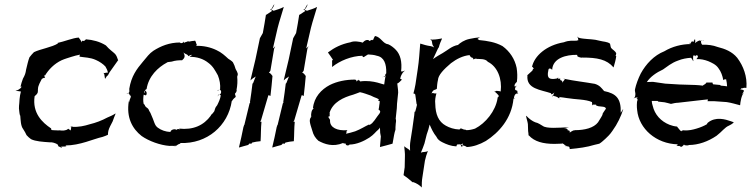

<svg xmlns="http://www.w3.org/2000/svg" viewBox="-20 -639 3341 854"><path d="M50 -235C54 -235 73 -232 73 -232C70 -222 68 -208 67 -198C66 -170 62 -166 66 -141C66 -137 68 -129 69 -125L70 -126C72 -104 72 -79 83 -65C90 -55 94 -46 98 -38C104 -31 111 -25 118 -20C138 -10 171 -8 201 -6C215 -7 225 -2 233 1H231L232 2H233C239 2 237 13 244 14H248C252 22 257 19 252 13H258C273 13 278 11 274 10C273 9 272 9 271 8C336 8 395 -21 436 -30C445 -33 453 -36 459 -39H460C460 -45 461 -52 462 -57C465 -70 473 -83 481 -99C485 -111 490 -123 494 -133L493 -134C483 -127 469 -121 457 -116C433 -103 407 -93 378 -86C356 -79 329 -73 301 -75L302 -76V-77C301 -77 301 -77 300 -76H294V-75C295 -75 296 -74 297 -73C295 -72 292 -71 289 -69C291 -71 294 -72 297 -73C297 -69 294 -61 295 -60L294 -59C289 -63 286 -65 284 -66C285 -67 288 -68 289 -69C288 -68 285 -67 284 -66C283 -67 282 -65 278 -62C254 -54 252 -61 237 -59C226 -60 217 -59 208 -61C209 -62 208 -66 207 -68C168 -94 123 -136 134 -211C139 -215 147 -222 148 -229H149L148 -230C150 -233 146 -245 153 -261C156 -270 162 -279 166 -288C170 -290 174 -293 178 -293C179 -293 180 -292 180 -292C180 -292 181 -293 181 -293C180 -293 180 -293 180 -294C174 -305 179 -308 179 -305V-301C196 -330 222 -356 254 -371C270 -378 282 -381 297 -386C310 -390 324 -394 336 -396C335 -394 333 -390 334 -387C357 -383 381 -384 407 -372C423 -365 439 -354 449 -343C454 -335 458 -326 460 -316C456 -316 450 -316 445 -314C442 -313 440 -316 440 -316C440 -316 442 -313 444 -308C445 -302 446 -295 447 -289H448C451 -293 453 -298 457 -303L458 -302H459C462 -307 464 -312 467 -317L506 -372C507 -373 505 -372 505 -372C502 -382 498 -392 492 -399C482 -409 466 -419 451 -437C424 -454 392 -462 363 -464V-465C362 -463 357 -459 354 -457C350 -455 348 -462 343 -454C343 -453 341 -451 341 -450V-454C341 -457 337 -463 330 -472C303 -470 265 -454 236 -448L238 -446C212 -429 159 -421 131 -407C124 -400 117 -392 111 -384C105 -369 101 -349 96 -329C94 -314 91 -305 82 -289C78 -278 74 -266 71 -253H72L73 -254C78 -256 76 -248 62 -240C59 -238 53 -236 50 -236Z M542 -222C542 -222 542 -223 543 -223H542ZM543 -223C544 -224 546 -224 547 -224C548 -225 551 -226 553 -226V-225C552 -224 549 -223 547 -223ZM555 -244C555 -237 556 -233 555 -229H554C554 -229 553 -228 553 -226C553 -226 554 -226 554 -226C554 -226 553 -225 553 -225C553 -223 555 -219 559 -214C560 -214 562 -213 562 -213C561 -213 560 -210 562 -210C562 -209 562 -209 563 -209L562 -208C553 -188 555 -181 554 -185C554 -186 554 -188 553 -189C541 -116 569 -66 610 -34C643 -11 693 7 734 10C741 9 751 10 751 10C751 10 758 10 761 9H763C768 6 773 3 777 1C779 0 781 2 781 1C782 0 782 -2 782 -3C901 2 995 -80 1011 -190C1011 -190 1011 -189 1012 -190C1026 -213 1033 -200 1025 -221C1024 -223 1031 -227 1032 -233L1033 -239H1032C1036 -259 1037 -279 1035 -298C1040 -310 1038 -314 1028 -332C1025 -343 1021 -353 1016 -362C1010 -369 1002 -373 995 -378C981 -391 965 -406 943 -416C916 -429 885 -436 853 -435C854 -436 855 -440 855 -442C855 -444 852 -443 851 -453V-454H850C848 -456 845 -458 843 -460V-459C844 -458 844 -457 845 -457C839 -458 827 -455 821 -454H820C820 -455 819 -455 818 -455C817 -457 808 -451 803 -451V-452L801 -451C802 -451 802 -450 803 -449C803 -448 800 -448 798 -451L799 -456C799 -455 799 -454 798 -453C798 -454 797 -454 797 -455V-452C792 -447 784 -446 782 -448C782 -449 781 -450 781 -450C733 -450 695 -434 662 -413C644 -401 633 -385 616 -365C588 -332 564 -300 555 -244ZM557 -214H559C558 -214 557 -215 557 -215C557 -215 557 -214 557 -214ZM619 -218C621 -217 625 -216 627 -215C633 -214 635 -229 628 -234C626 -235 626 -236 625 -237C626 -239 628 -241 632 -243C641 -300 682 -339 723 -361C722 -362 731 -364 744 -365C759 -370 774 -371 789 -371H790C794 -376 802 -379 801 -392C800 -396 798 -402 796 -406C798 -403 802 -401 806 -399C816 -396 818 -389 818 -389C818 -389 822 -391 823 -392C840 -400 832 -391 824 -387V-386C855 -387 885 -377 906 -360C928 -344 937 -325 949 -304C957 -284 961 -263 959 -241C959 -241 958 -240 958 -240C958 -240 959 -239 959 -239C966 -236 965 -222 956 -217C959 -216 962 -216 962 -215C960 -200 953 -185 946 -171C935 -159 936 -150 933 -144C929 -138 924 -132 918 -127V-125C886 -81 839 -60 776 -67C776 -67 779 -65 782 -64C780 -64 776 -64 774 -65C773 -65 766 -65 765 -61C760 -67 740 -64 738 -52C716 -53 697 -60 682 -71C666 -83 668 -96 649 -137C646 -142 642 -148 640 -154C636 -160 626 -162 624 -172C622 -174 621 -176 619 -177C616 -190 617 -204 619 -218ZM623 -236C624 -234 624 -232 624 -230L625 -228V-226H624C622 -227 620 -232 623 -236ZM735 23 751 15C745 18 738 21 735 23ZM751 15 763 9C765 9 767 8 770 7ZM849 -458 850 -456V-459ZM850 -456 852 -454C853 -453 853 -453 851 -454C851 -455 850 -455 850 -456ZM945 -211C946 -211 947 -212 948 -213C947 -212 945 -212 945 -211ZM950 -237C951 -237 955 -239 958 -240C957 -240 955 -239 953 -239C945 -239 946 -235 950 -237ZM948 -213C949 -214 951 -216 951 -218C951 -218 952 -218 955 -217C954 -216 950 -215 948 -213Z M1043 16 1044 17C1055 14 1070 9 1083 6C1085 5 1089 1 1090 -1C1091 -1 1093 0 1094 0C1095 0 1098 0 1098 1H1099C1097 -1 1101 -4 1102 -5C1113 -8 1127 -10 1139 -11C1141 -39 1140 -68 1143 -97C1141 -98 1139 -98 1137 -98C1139 -100 1140 -103 1141 -104L1173 -213C1174 -214 1174 -215 1174 -216C1175 -215 1176 -215 1177 -215L1183 -212V-213C1187 -242 1189 -272 1192 -301L1185 -310C1183 -312 1178 -316 1176 -316C1178 -317 1183 -324 1183 -326L1199 -421C1200 -425 1202 -429 1204 -431L1203 -432C1201 -429 1197 -426 1194 -424L1215 -515C1223 -547 1234 -578 1242 -607V-608C1228 -600 1211 -596 1197 -591C1195 -593 1188 -596 1186 -596C1192 -600 1199 -613 1200 -619H1199C1199 -618 1196 -615 1195 -613L1188 -600C1187 -599 1183 -596 1182 -596V-595C1185 -595 1189 -593 1191 -591L1164 -573L1163 -574C1159 -547 1154 -519 1149 -492L1136 -469L1116 -374C1109 -343 1101 -311 1094 -282H1095C1100 -288 1110 -294 1118 -299C1116 -296 1114 -291 1113 -288L1106 -270C1106 -270 1104 -267 1103 -267C1100 -241 1096 -212 1092 -186C1092 -185 1092 -184 1093 -183C1092 -182 1091 -180 1090 -179L1067 -84C1067 -84 1066 -82 1065 -82V-79L1063 -75C1057 -44 1050 -13 1043 16Z M1191 16 1192 17C1203 14 1218 9 1231 6C1233 5 1237 1 1238 -1C1239 -1 1241 0 1242 0C1243 0 1246 0 1246 1H1247C1245 -1 1249 -4 1250 -5C1261 -8 1275 -10 1287 -11C1289 -39 1288 -68 1291 -97C1289 -98 1287 -98 1285 -98C1287 -100 1288 -103 1289 -104L1321 -213C1322 -214 1322 -215 1322 -216C1323 -215 1324 -215 1325 -215L1331 -212V-213C1335 -242 1337 -272 1340 -301L1333 -310C1331 -312 1326 -316 1324 -316C1326 -317 1331 -324 1331 -326L1347 -421C1348 -425 1350 -429 1352 -431L1351 -432C1349 -429 1345 -426 1342 -424L1363 -515C1371 -547 1382 -578 1390 -607V-608C1376 -600 1359 -596 1345 -591C1343 -593 1336 -596 1334 -596C1340 -600 1347 -613 1348 -619H1347C1347 -618 1344 -615 1343 -613L1336 -600C1335 -599 1331 -596 1330 -596V-595C1333 -595 1337 -593 1339 -591L1312 -573L1311 -574C1307 -547 1302 -519 1297 -492L1284 -469L1264 -374C1257 -343 1249 -311 1242 -282H1243C1248 -288 1258 -294 1266 -299C1264 -296 1262 -291 1261 -288L1254 -270C1254 -270 1252 -267 1251 -267C1248 -241 1244 -212 1240 -186C1240 -185 1240 -184 1241 -183C1240 -182 1239 -180 1238 -179L1215 -84C1215 -84 1214 -82 1213 -82V-79L1211 -75C1205 -44 1198 -13 1191 16Z M1366 -121C1353 -108 1357 -95 1369 -58C1374 -38 1383 -25 1396 -13C1423 2 1461 16 1506 -3C1507 -1 1513 0 1515 -1H1517V0C1519 13 1537 7 1534 3V4C1566 4 1600 -12 1623 -27C1643 -40 1652 -54 1660 -60C1666 -65 1669 -69 1670 -72C1670 -65 1671 -55 1671 -48L1674 -32C1673 -17 1671 0 1670 15C1689 11 1706 5 1726 0L1733 -39C1734 -46 1737 -56 1739 -62V-63C1739 -69 1739 -78 1740 -85C1740 -85 1740 -87 1740 -87C1741 -94 1743 -104 1740 -111L1744 -148C1746 -160 1745 -175 1747 -188L1751 -227C1751 -241 1748 -256 1747 -268C1753 -268 1764 -282 1768 -285C1767 -285 1764 -286 1763 -288H1762C1761 -289 1760 -289 1759 -289C1760 -289 1761 -292 1761 -293C1762 -296 1762 -301 1771 -315C1774 -319 1778 -322 1780 -324V-325C1777 -323 1772 -321 1768 -321C1766 -321 1765 -322 1764 -321C1769 -364 1761 -396 1741 -417C1732 -427 1717 -438 1707 -442C1683 -444 1675 -474 1648 -479C1644 -474 1635 -450 1638 -458C1641 -464 1630 -462 1625 -457H1623C1621 -462 1607 -465 1595 -451H1594C1594 -451 1594 -449 1595 -449C1580 -454 1554 -458 1539 -451C1498 -443 1467 -427 1439 -406V-405C1445 -396 1453 -386 1459 -376C1460 -375 1460 -375 1461 -375C1461 -374 1460 -374 1460 -373L1457 -369C1458 -359 1457 -349 1457 -342V-341C1492 -369 1543 -390 1592 -391C1593 -390 1592 -389 1593 -388C1595 -379 1606 -392 1616 -396L1615 -397C1631 -396 1645 -395 1656 -391C1689 -385 1699 -354 1698 -315V-313C1693 -308 1693 -304 1693 -301C1694 -302 1694 -301 1695 -302C1692 -290 1691 -276 1689 -264C1690 -259 1643 -285 1583 -277C1580 -275 1580 -287 1570 -281C1569 -279 1567 -277 1566 -276V-278C1566 -282 1561 -285 1559 -285C1518 -285 1479 -277 1447 -261C1409 -241 1377 -207 1372 -158C1373 -157 1374 -157 1376 -156C1365 -153 1363 -130 1364 -123C1364 -122 1365 -120 1365 -119C1364 -120 1362 -120 1361 -121ZM1440 -121 1441 -120C1442 -121 1448 -123 1448 -123C1444 -122 1448 -135 1446 -138C1461 -185 1508 -206 1551 -218C1561 -221 1572 -226 1581 -229C1597 -226 1614 -219 1629 -214C1648 -203 1666 -202 1665 -194C1664 -194 1661 -193 1661 -192C1666 -190 1669 -189 1669 -189C1669 -182 1668 -177 1667 -171C1666 -164 1666 -159 1664 -152C1664 -151 1665 -150 1666 -150C1680 -141 1663 -131 1646 -104C1642 -100 1639 -95 1635 -91C1632 -89 1628 -86 1624 -83C1624 -84 1622 -85 1621 -85C1605 -78 1584 -64 1560 -55C1546 -51 1531 -46 1519 -44C1520 -46 1522 -50 1521 -53C1521 -55 1523 -58 1525 -59V-60C1480 -56 1447 -72 1448 -102C1449 -110 1441 -113 1440 -121ZM1572 -283 1577 -288V-289C1576 -288 1574 -285 1572 -283ZM1681 -296C1682 -296 1684 -296 1685 -297C1684 -297 1682 -297 1681 -296ZM1685 -297 1693 -301C1693 -299 1691 -297 1689 -297Z M1849 -444C1846 -409 1844 -369 1838 -331L1828 -264C1826 -251 1822 -235 1819 -224V-223C1821 -224 1826 -221 1827 -219L1833 -176C1833 -175 1834 -174 1835 -174C1833 -164 1830 -154 1827 -143C1827 -142 1825 -142 1825 -142H1824C1823 -131 1822 -120 1820 -109L1814 -66L1806 -15C1803 1 1803 19 1804 32C1800 24 1785 19 1779 12L1778 13C1779 26 1782 43 1781 59L1780 105L1775 140C1788 149 1801 159 1812 169C1813 169 1815 172 1815 172C1815 171 1817 171 1818 171C1833 176 1847 185 1856 195V194C1856 181 1856 164 1859 148L1870 76C1873 62 1878 45 1883 33H1882C1880 35 1872 37 1867 37C1863 37 1856 38 1852 40C1857 28 1864 12 1868 -1L1878 -41C1883 -55 1888 -70 1891 -85C1899 -66 1908 -47 1921 -31C1927 -18 1936 -12 1948 -6C1966 3 1986 11 2009 12H2010C2012 0 2016 4 2029 3C2029 3 2027 4 2027 4C2027 4 2028 4 2029 4L2030 3C2033 2 2037 1 2040 -1C2039 1 2037 4 2037 7C2044 9 2051 11 2054 13C2055 13 2055 14 2055 15H2056C2084 14 2113 4 2141 -12C2199 -49 2256 -112 2264 -200L2266 -201V-202C2265 -206 2270 -223 2279 -223C2281 -223 2284 -222 2285 -221V-222C2280 -222 2282 -235 2281 -235C2279 -236 2275 -238 2272 -239C2268 -248 2275 -254 2280 -259C2278 -258 2276 -256 2274 -255C2268 -252 2267 -257 2270 -264C2271 -267 2277 -273 2279 -275C2282 -296 2281 -317 2278 -337C2270 -376 2248 -410 2215 -434C2182 -452 2149 -457 2110 -461V-462H2109C2109 -462 2107 -465 2104 -465V-466C2107 -469 2112 -471 2115 -473C2100 -472 2084 -469 2069 -466C2044 -461 2027 -448 2018 -440L2017 -438C2016 -438 2017 -439 2016 -439C1988 -433 1973 -417 1949 -403C1935 -395 1919 -386 1906 -376C1912 -389 1921 -407 1928 -423L1932 -429C1935 -442 1941 -456 1946 -467V-468C1934 -466 1919 -463 1906 -463C1902 -462 1898 -463 1896 -465L1894 -464C1897 -463 1900 -459 1901 -455L1903 -443C1904 -438 1908 -433 1911 -428C1906 -431 1900 -433 1895 -434H1894C1879 -436 1862 -441 1850 -445ZM1899 -222C1907 -244 1915 -237 1923 -244C1924 -258 1925 -271 1928 -283C1929 -305 1954 -331 1986 -358C2011 -377 2039 -391 2069 -394C2069 -391 2073 -386 2076 -384C2080 -381 2081 -386 2086 -376L2085 -374C2086 -375 2093 -379 2099 -378H2100V-377C2113 -376 2139 -379 2150 -364C2193 -343 2214 -288 2207 -232C2206 -233 2200 -234 2197 -234C2192 -234 2188 -236 2186 -234C2184 -232 2180 -232 2178 -232C2181 -231 2185 -228 2188 -225C2202 -211 2200 -213 2194 -205C2194 -205 2195 -206 2195 -206C2195 -206 2193 -205 2193 -205V-201C2184 -145 2140 -91 2093 -67C2081 -63 2068 -60 2054 -60C2054 -61 2051 -62 2050 -62C2034 -63 2034 -71 2026 -66V-65C2025 -64 2024 -64 2023 -63C1999 -64 1979 -71 1963 -80C1930 -98 1917 -131 1916 -177C1914 -192 1917 -209 1921 -223V-224C1912 -220 1904 -230 1899 -222ZM2026 -65C2026 -64 2026 -64 2025 -64C2025 -64 2026 -65 2026 -65ZM2029 4H2030C2032 5 2034 6 2037 7V9C2035 17 2035 18 2029 5ZM2266 -199H2267V-200C2266 -200 2266 -199 2266 -199ZM2266 -201C2269 -204 2274 -206 2269 -202L2267 -200Z M2325 -304 2326 -303C2320 -243 2385 -240 2432 -224C2428 -220 2432 -218 2439 -222C2441 -224 2445 -226 2446 -228C2444 -225 2441 -218 2440 -213C2445 -211 2457 -211 2465 -202C2466 -202 2466 -202 2467 -201C2466 -202 2465 -202 2465 -202C2466 -203 2470 -205 2469 -208H2470V-207C2479 -206 2489 -205 2500 -203C2541 -196 2584 -198 2613 -185C2614 -182 2614 -172 2614 -170C2615 -172 2618 -174 2621 -174C2629 -172 2633 -175 2633 -175C2633 -175 2631 -174 2630 -172C2641 -160 2675 -171 2675 -154H2674C2670 -149 2656 -127 2661 -133C2660 -125 2650 -112 2640 -95C2621 -70 2581 -60 2537 -60L2534 -59C2533 -61 2520 -54 2514 -49C2516 -61 2508 -58 2504 -60C2504 -61 2504 -61 2505 -62C2506 -63 2499 -70 2489 -69C2489 -69 2503 -71 2508 -72L2509 -73C2465 -71 2411 -66 2394 -79C2387 -83 2373 -93 2361 -95C2348 -100 2334 -110 2321 -124L2320 -123C2321 -113 2327 -98 2328 -87L2329 -56C2330 -50 2331 -42 2331 -36L2332 -37C2357 -9 2396 1 2446 1C2457 1 2466 0 2477 0C2477 1 2478 1 2478 0C2479 0 2479 -4 2489 3C2492 6 2496 11 2498 13H2499C2497 11 2495 9 2495 6L2497 8C2500 14 2511 11 2512 15C2514 17 2514 23 2514 24H2515C2556 20 2589 16 2625 5C2632 3 2640 2 2646 0C2656 -6 2665 -15 2673 -22C2682 -31 2692 -39 2704 -57C2726 -87 2743 -123 2752 -153H2751L2741 -137C2743 -202 2720 -223 2667 -234C2655 -248 2648 -259 2626 -266C2581 -274 2534 -279 2492 -288C2493 -285 2484 -276 2480 -271L2481 -276C2481 -281 2475 -281 2472 -283C2471 -285 2472 -288 2472 -289C2472 -291 2465 -287 2463 -289C2462 -290 2462 -293 2463 -294H2462C2462 -293 2459 -291 2458 -290C2423 -283 2411 -291 2419 -326V-329H2420C2420 -329 2419 -337 2431 -333C2433 -332 2435 -330 2435 -328L2436 -329C2439 -381 2499 -396 2547 -395C2548 -394 2547 -391 2549 -388C2560 -382 2570 -382 2570 -383C2636 -383 2679 -375 2709 -339L2716 -364C2718 -372 2720 -381 2721 -389C2720 -390 2719 -390 2718 -390C2719 -393 2721 -399 2721 -401C2718 -412 2704 -418 2698 -426C2695 -432 2695 -441 2693 -445C2681 -454 2665 -453 2646 -458C2622 -465 2600 -464 2576 -467C2567 -468 2550 -470 2548 -476L2547 -475C2550 -473 2552 -467 2552 -463V-461C2550 -460 2547 -458 2545 -458C2530 -457 2513 -461 2488 -451C2411 -438 2356 -391 2346 -340H2347L2349 -342C2350 -341 2353 -334 2355 -332C2354 -332 2352 -333 2351 -333C2350 -334 2351 -328 2347 -324C2340 -318 2330 -309 2325 -304ZM2351 -343C2352 -344 2353 -344 2352 -343ZM2437 -215V-216H2436ZM2437 -215C2438 -214 2439 -213 2440 -213L2439 -208C2439 -209 2438 -210 2438 -211C2437 -212 2437 -214 2437 -215ZM2467 -201C2469 -199 2471 -197 2473 -196V-197C2472 -198 2469 -200 2467 -201ZM2482 -290C2485 -290 2488 -289 2491 -289C2492 -289 2492 -288 2492 -288C2489 -289 2485 -289 2482 -290ZM2551 -459C2550 -460 2551 -460 2552 -460C2552 -458 2553 -458 2551 -459ZM2550 -387C2551 -386 2551 -385 2552 -384V-385C2552 -386 2551 -386 2550 -387Z M2803 -238C2804 -236 2805 -232 2805 -230C2807 -222 2807 -210 2801 -203C2800 -202 2799 -202 2798 -201H2799C2800 -201 2801 -203 2802 -203C2818 -209 2819 -202 2811 -202V-201C2812 -201 2814 -201 2814 -200C2819 -192 2815 -190 2815 -192C2815 -193 2816 -195 2815 -196C2812 -180 2812 -164 2814 -149C2822 -67 2898 1 2995 3C2994 4 2992 6 2991 8L2988 10L2989 11C2990 10 2991 9 2991 8C2994 11 2998 11 3002 10C3008 14 3010 18 3021 6C3021 5 3022 4 3023 3V5C3025 9 3043 8 3043 7V6C3087 6 3130 -10 3167 -35C3191 -53 3204 -73 3222 -80C3230 -84 3237 -88 3244 -94C3243 -95 3238 -98 3230 -100C3207 -108 3163 -122 3128 -93C3127 -92 3124 -88 3125 -87C3112 -79 3095 -72 3078 -67C3061 -62 3045 -58 3023 -59V-60C3022 -59 3013 -59 3012 -57C3012 -56 3011 -56 3011 -55C3006 -56 3001 -65 2992 -75V-76C2980 -77 2968 -80 2958 -84C2920 -99 2892 -129 2883 -169C2881 -175 2879 -183 2879 -190H2905L2908 -187L2936 -184C2946 -182 2956 -179 2964 -177H2965C2973 -179 2986 -182 2996 -182L3101 -194C3110 -195 3120 -196 3129 -197C3128 -196 3128 -194 3128 -193C3129 -192 3127 -190 3127 -190V-189H3155L3212 -185C3233 -182 3255 -175 3271 -171H3272C3273 -185 3278 -216 3288 -225L3287 -226C3287 -223 3283 -221 3281 -219C3284 -227 3294 -236 3285 -239C3282 -240 3276 -241 3272 -242C3274 -243 3276 -243 3277 -246C3278 -247 3280 -245 3284 -247C3289 -249 3296 -249 3300 -248V-249C3304 -298 3287 -345 3259 -382C3236 -410 3204 -422 3172 -430C3151 -438 3128 -441 3103 -440C3103 -441 3102 -442 3101 -443C3098 -447 3098 -454 3098 -457C3095 -456 3097 -462 3086 -457C3082 -455 3075 -451 3071 -447C3073 -451 3073 -457 3072 -461C3071 -468 3072 -466 3066 -457C3065 -455 3065 -453 3066 -452C3065 -453 3060 -455 3059 -455C3057 -456 3054 -451 3052 -447L3053 -446C3053 -445 3052 -444 3053 -443C3012 -443 2970 -432 2935 -411C2889 -393 2853 -354 2830 -312C2819 -290 2809 -264 2804 -240L2805 -239C2805 -238 2804 -237 2804 -236ZM2857 -274C2873 -298 2899 -316 2929 -330C2946 -341 2965 -359 2997 -370C3014 -377 3035 -381 3054 -382C3058 -377 3061 -372 3063 -367L3064 -368C3063 -372 3062 -381 3063 -387C3064 -396 3070 -394 3072 -388C3075 -398 3092 -393 3080 -379C3080 -378 3078 -377 3078 -377V-376C3097 -377 3114 -373 3130 -367C3146 -360 3165 -352 3176 -335C3187 -321 3194 -301 3197 -283H3198C3198 -284 3202 -286 3204 -286H3210V-285C3212 -275 3214 -265 3214 -255C3204 -256 3196 -258 3186 -258L3183 -261L3152 -264C3150 -266 3149 -270 3149 -272H3122C3121 -268 3116 -265 3113 -263C3112 -263 3106 -259 3106 -258C3097 -259 3083 -261 3073 -261L3008 -263H3005L2939 -267C2921 -270 2900 -273 2884 -275ZM3050 -443C3043 -450 3049 -449 3052 -447ZM3098 -457C3098 -458 3100 -459 3100 -459H3106C3104 -458 3100 -458 3098 -457ZM3106 -459H3111V-460C3110 -460 3108 -460 3106 -459Z"/></svg>

Font: Charger Mayhem
Style: Obl
Weight: 400
Designer: Jasper
Foundry: Cannot Into Space Fonts
Version: Version 0.98